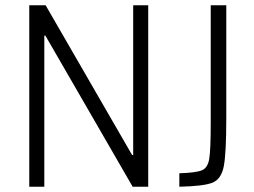

<svg xmlns="http://www.w3.org/2000/svg" viewBox="-20 -708 962 728"><path d="M91 -688H153L481 -120H485V-688H542V0H483L152 -573H148V0H91ZM779 -242V-688H838V-259Q838 -126 828.5 -77.5Q819 -29 786 -15.5Q753 -2 660 0V-51Q724 -53 746 -62.5Q768 -72 773.5 -106.5Q779 -141 779 -242Z"/></svg>

Font: Saira SemiCondensed Light
Style: Regular
Weight: 300
Width: 4
Designer: Hector Gatti with collaboration of the Omnibus-Type team
Foundry: Omnibus-Type
Version: Version 0.072; ttfautohint (v1.8)